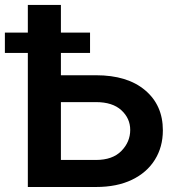

<svg xmlns="http://www.w3.org/2000/svg" viewBox="-38 -747 728 767"><path d="M205.3 -446.4H345.5Q470.9 -446.4 541.7 -386.5Q612.6 -326.7 612.6 -226.6Q612.6 -159.8 580.6 -108.7Q548.7 -57.5 489 -28.8Q429.3 0 345.5 0H73.2V-727.3H205.3ZM205.3 -339.1V-108H345.5Q411.6 -108 446.9 -144Q482.2 -180 482.2 -228Q482.2 -274.1 446.9 -306.6Q411.6 -339.1 345.5 -339.1ZM-18.5 -535.5V-616.8H321.7V-535.5Z"/></svg>

Font: Inter UI Semi Bold
Style: Regular
Weight: 600
Designer: Rasmus Andersson
Foundry: rsms
Version: 3.2;8d6f07862